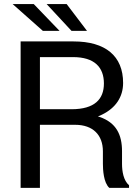

<svg xmlns="http://www.w3.org/2000/svg" viewBox="-20 -912 663 932"><path d="M344.7 -306.2C431.2 -306.2 479.5 -256.8 479.5 -177.2V-117.2C479.5 -88.9 482.4 -25.4 510.7 0H606.4V-12.7C579.6 -35.6 572.3 -80.1 572.3 -116.2V-178.2C572.3 -257.3 544.9 -316.9 462.4 -344.7C460 -345.2 457.5 -346.2 455.1 -346.7C462.4 -349.6 469.7 -352.5 476.1 -356C541 -387.7 577.6 -440.9 577.6 -509.3C577.6 -640.6 491.7 -710.9 336.9 -710.9H80.1V0H173.8V-306.2ZM173.8 -381.8V-634.8H334.5C438.5 -634.8 484.4 -585.4 484.4 -506.8C484.4 -430.7 439.5 -381.8 327.1 -381.8ZM269 -762.2 144 -892.1H41.5L188 -762.2ZM402.3 -762.2 303.7 -892.1H206.5L327.1 -762.2Z"/></svg>

Font: Bert Sans
Style: Regular
Weight: 400
Designer: Christian Robertson (Google), Cristiano Sobral
Foundry: Google, Cristiano Sobral
Version: Version 3.101